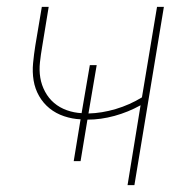

<svg xmlns="http://www.w3.org/2000/svg" viewBox="-20 -540 540 560"><path d="M352 0 390 -233Q354 -213 314 -202Q274 -191 235 -191L215 -70H195L215 -192Q191 -193 167 -201Q143 -209 124.5 -224Q106 -239 94 -260Q82 -281 78 -305.5Q74 -330 76.5 -356Q79 -382 83 -407L102 -520H122L103 -404Q99 -381 96.5 -358Q94 -335 97.5 -313.5Q101 -292 111.5 -272.5Q122 -253 138 -239.5Q154 -226 175 -218.5Q196 -211 218 -210L242 -350H262L238 -209Q277 -210 317.5 -222Q358 -234 394 -256L438 -520H458L372 0Z"/></svg>

Font: Iosevka Term Curly Th Obl
Style: Regular
Weight: 100
Italic angle: -9°
Designer: Belleve Invis
Foundry: Belleve Invis
Version: Version 32.3.0